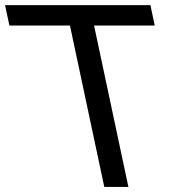

<svg xmlns="http://www.w3.org/2000/svg" viewBox="-96 -734 690 754"><path d="M-59.1 -633.8 -76.2 -713.9H494.6L511.7 -633.8H273.4L408.2 0H313.5L178.7 -633.8Z"/></svg>

Font: XB Khoramshahr
Style: Oblique
Weight: 400
Italic angle: 12°
Designer: Behnam
Foundry: Irmug
Version: Version 8.005 2009